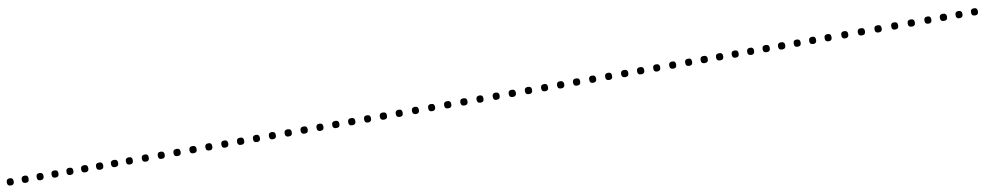

<svg xmlns="http://www.w3.org/2000/svg" viewBox="3 -632 3801 735"><g transform="rotate(-10 1904.0 -264.0)"><path d="M14 -250Q0 -250 0 -264Q0 -278 14 -278Q27 -278 27 -264Q27 -250 14 -250ZM72 -250Q58 -250 58 -264Q58 -278 72 -278Q85 -278 85 -264Q85 -250 72 -250ZM129 -250Q116 -250 116 -264Q116 -278 129 -278Q143 -278 143 -264Q143 -250 129 -250ZM187 -250Q174 -250 174 -264Q174 -278 187 -278Q201 -278 201 -264Q201 -250 187 -250ZM245 -250Q232 -250 232 -264Q232 -278 245 -278Q259 -278 259 -264Q259 -250 245 -250ZM303 -250Q289 -250 289 -264Q289 -278 303 -278Q317 -278 317 -264Q317 -250 303 -250ZM361 -250Q347 -250 347 -264Q347 -278 361 -278Q375 -278 375 -264Q375 -250 361 -250ZM419 -250Q405 -250 405 -264Q405 -278 419 -278Q433 -278 433 -264Q433 -250 419 -250Z M477 -250Q463 -250 463 -264Q463 -278 477 -278Q490 -278 490 -264Q490 -250 477 -250ZM539 -250Q525 -250 525 -264Q525 -278 539 -278Q552 -278 552 -264Q552 -250 539 -250ZM600 -250Q587 -250 587 -264Q587 -278 600 -278Q614 -278 614 -264Q614 -250 600 -250ZM662 -250Q648 -250 648 -264Q648 -278 662 -278Q676 -278 676 -264Q676 -250 662 -250ZM724 -250Q710 -250 710 -264Q710 -278 724 -278Q738 -278 738 -264Q738 -250 724 -250Z M786 -250Q772 -250 772 -264Q772 -278 786 -278Q799 -278 799 -264Q799 -250 786 -250ZM847 -250Q834 -250 834 -264Q834 -278 847 -278Q861 -278 861 -264Q861 -250 847 -250ZM909 -250Q895 -250 895 -264Q895 -278 909 -278Q923 -278 923 -264Q923 -250 909 -250ZM971 -250Q957 -250 957 -264Q957 -278 971 -278Q984 -278 984 -264Q984 -250 971 -250ZM1032 -250Q1019 -250 1019 -264Q1019 -278 1032 -278Q1046 -278 1046 -264Q1046 -250 1032 -250ZM1094 -250Q1080 -250 1080 -264Q1080 -278 1094 -278Q1108 -278 1108 -264Q1108 -250 1094 -250ZM1156 -250Q1142 -250 1142 -264Q1142 -278 1156 -278Q1170 -278 1170 -264Q1170 -250 1156 -250ZM1217 -250Q1204 -250 1204 -264Q1204 -278 1217 -278Q1231 -278 1231 -264Q1231 -250 1217 -250ZM1279 -250Q1265 -250 1265 -264Q1265 -278 1279 -278Q1293 -278 1293 -264Q1293 -250 1279 -250ZM1341 -250Q1327 -250 1327 -264Q1327 -278 1341 -278Q1355 -278 1355 -264Q1355 -250 1341 -250ZM1402 -250Q1389 -250 1389 -264Q1389 -278 1402 -278Q1416 -278 1416 -264Q1416 -250 1402 -250ZM1464 -250Q1450 -250 1450 -264Q1450 -278 1464 -278Q1478 -278 1478 -264Q1478 -250 1464 -250Z M1526 -250Q1512 -250 1512 -264Q1512 -278 1526 -278Q1539 -278 1539 -264Q1539 -250 1526 -250ZM1589 -250Q1575 -250 1575 -264Q1575 -278 1589 -278Q1602 -278 1602 -264Q1602 -250 1589 -250ZM1651 -250Q1638 -250 1638 -264Q1638 -278 1651 -278Q1665 -278 1665 -264Q1665 -250 1651 -250ZM1714 -250Q1700 -250 1700 -264Q1700 -278 1714 -278Q1728 -278 1728 -264Q1728 -250 1714 -250ZM1777 -250Q1763 -250 1763 -264Q1763 -278 1777 -278Q1791 -278 1791 -264Q1791 -250 1777 -250ZM1840 -250Q1826 -250 1826 -264Q1826 -278 1840 -278Q1853 -278 1853 -264Q1853 -250 1840 -250ZM1902 -250Q1889 -250 1889 -264Q1889 -278 1902 -278Q1916 -278 1916 -264Q1916 -250 1902 -250ZM1965 -250Q1951 -250 1951 -264Q1951 -278 1965 -278Q1979 -278 1979 -264Q1979 -250 1965 -250ZM2028 -250Q2014 -250 2014 -264Q2014 -278 2028 -278Q2042 -278 2042 -264Q2042 -250 2028 -250Z M2091 -250Q2077 -250 2077 -264Q2077 -278 2091 -278Q2104 -278 2104 -264Q2104 -250 2091 -250ZM2153 -250Q2139 -250 2139 -264Q2139 -278 2153 -278Q2167 -278 2167 -264Q2167 -250 2153 -250ZM2215 -250Q2201 -250 2201 -264Q2201 -278 2215 -278Q2229 -278 2229 -264Q2229 -250 2215 -250ZM2277 -250Q2264 -250 2264 -264Q2264 -278 2277 -278Q2291 -278 2291 -264Q2291 -250 2277 -250ZM2340 -250Q2326 -250 2326 -264Q2326 -278 2340 -278Q2353 -278 2353 -264Q2353 -250 2340 -250ZM2402 -250Q2388 -250 2388 -264Q2388 -278 2402 -278Q2416 -278 2416 -264Q2416 -250 2402 -250ZM2464 -250Q2450 -250 2450 -264Q2450 -278 2464 -278Q2478 -278 2478 -264Q2478 -250 2464 -250ZM2526 -250Q2513 -250 2513 -264Q2513 -278 2526 -278Q2540 -278 2540 -264Q2540 -250 2526 -250ZM2589 -250Q2575 -250 2575 -264Q2575 -278 2589 -278Q2602 -278 2602 -264Q2602 -250 2589 -250Z M2651 -250Q2637 -250 2637 -264Q2637 -278 2651 -278Q2664 -278 2664 -264Q2664 -250 2651 -250ZM2711 -250Q2697 -250 2697 -264Q2697 -278 2711 -278Q2725 -278 2725 -264Q2725 -250 2711 -250ZM2771 -250Q2757 -250 2757 -264Q2757 -278 2771 -278Q2785 -278 2785 -264Q2785 -250 2771 -250ZM2831 -250Q2818 -250 2818 -264Q2818 -278 2831 -278Q2845 -278 2845 -264Q2845 -250 2831 -250ZM2892 -250Q2878 -250 2878 -264Q2878 -278 2892 -278Q2905 -278 2905 -264Q2905 -250 2892 -250ZM2952 -250Q2938 -250 2938 -264Q2938 -278 2952 -278Q2966 -278 2966 -264Q2966 -250 2952 -250ZM3012 -250Q2998 -250 2998 -264Q2998 -278 3012 -278Q3026 -278 3026 -264Q3026 -250 3012 -250ZM3072 -250Q3059 -250 3059 -264Q3059 -278 3072 -278Q3086 -278 3086 -264Q3086 -250 3072 -250ZM3133 -250Q3119 -250 3119 -264Q3119 -278 3133 -278Q3146 -278 3146 -264Q3146 -250 3133 -250Z M3193 -250Q3179 -250 3179 -264Q3179 -278 3193 -278Q3206 -278 3206 -264Q3206 -250 3193 -250ZM3257 -250Q3244 -250 3244 -264Q3244 -278 3257 -278Q3271 -278 3271 -264Q3271 -250 3257 -250ZM3322 -250Q3308 -250 3308 -264Q3308 -278 3322 -278Q3336 -278 3336 -264Q3336 -250 3322 -250ZM3387 -250Q3373 -250 3373 -264Q3373 -278 3387 -278Q3401 -278 3401 -264Q3401 -250 3387 -250ZM3451 -250Q3438 -250 3438 -264Q3438 -278 3451 -278Q3465 -278 3465 -264Q3465 -250 3451 -250ZM3516 -250Q3502 -250 3502 -264Q3502 -278 3516 -278Q3530 -278 3530 -264Q3530 -250 3516 -250Z M3581 -250Q3567 -250 3567 -264Q3567 -278 3581 -278Q3594 -278 3594 -264Q3594 -250 3581 -250ZM3641 -250Q3627 -250 3627 -264Q3627 -278 3641 -278Q3655 -278 3655 -264Q3655 -250 3641 -250ZM3701 -250Q3688 -250 3688 -264Q3688 -278 3701 -278Q3715 -278 3715 -264Q3715 -250 3701 -250ZM3762 -250Q3748 -250 3748 -264Q3748 -278 3762 -278Q3775 -278 3775 -264Q3775 -250 3762 -250Z"/></g></svg>

Font: FRB American Cursive Just Xheight
Style: Italic
Weight: 400
Italic angle: -25°
Version: Version 2.0;Modular Font Editor K font №1